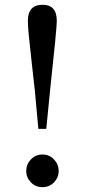

<svg xmlns="http://www.w3.org/2000/svg" viewBox="-20 -770 354 804"><path d="M158.2 13.7Q128.9 13.7 109.4 -6.3Q89.8 -26.4 89.8 -53.7Q89.8 -82 109.4 -102.5Q128.9 -123 158.2 -123Q186.5 -123 206.1 -102.5Q225.6 -82 225.6 -53.7Q225.6 -26.4 206.1 -6.3Q186.5 13.7 158.2 13.7ZM158.2 -750Q217.8 -750 217.8 -682.6Q217.8 -649.4 189.5 -389.6L173.8 -230.5H140.6L126 -389.6Q120.1 -443.4 111.8 -517.1Q103.5 -590.8 100.1 -627Q96.7 -663.1 96.7 -682.6Q96.7 -750 158.2 -750Z"/></svg>

Font: GenYoMin TW TTF Medium
Style: Regular
Weight: 500
Version: Version 1.300